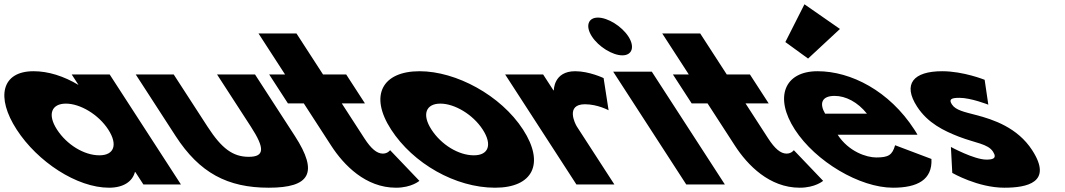

<svg xmlns="http://www.w3.org/2000/svg" viewBox="-172 -860 4963 895"><path d="M-94.3 -256C2.8 -106 186.2 15 336.2 15C406.2 15 446.1 -16 456.9 -58H458.9L496.5 0H671.5L339.2 -513H162.2L194 -464C125.4 -505 53.5 -528 -15.5 -528C-165.5 -528 -191.5 -406 -94.3 -256ZM93.7 -256C47.7 -327 68.3 -377 135.3 -377C201.3 -377 286.7 -327 332.7 -256C378 -186 360.4 -136 291.4 -136C219.4 -136 139 -186 93.7 -256Z M637.7 -513H460.7L646.6 -226C758 -54 888.7 15 1080.7 15C1272.7 15 1314 -54 1202.6 -226L1016.7 -513H839.7L997.8 -269C1063.2 -168 1061.4 -129 987.4 -129C913.4 -129 861.2 -168 795.8 -269Z M1156.7 -513H1082.7L1170.2 -378H1244.2L1371.8 -181C1430.7 -90 1532.7 15 1673.7 15C1746.7 15 1783 -17 1783 -17L1646.4 -160C1646.4 -160 1635.7 -144 1612.7 -144C1584.7 -144 1557.8 -167 1526.7 -215L1421.2 -378H1529.2L1441.7 -513H1333.7L1210 -704H1033Z M1651.2 -256C1753.5 -98 1950.7 15 2135.7 15C2312.7 15 2368.5 -98 2266.2 -256C2162.5 -416 1954 -528 1784 -528C1611 -528 1547.5 -416 1651.2 -256ZM1839.2 -256C1793.2 -327 1813.8 -377 1880.8 -377C1946.8 -377 2032.2 -327 2078.2 -256C2123.5 -186 2105.9 -136 2036.9 -136C1964.9 -136 1884.5 -186 1839.2 -256Z M2515 0H2692L2517.1 -270C2508.7 -283 2462.8 -374 2554.8 -374C2613.8 -374 2664.9 -346 2664.9 -346L2641.7 -496C2641.7 -496 2575 -528 2509 -528C2408 -528 2409.7 -439 2409.7 -439H2407.7L2359.7 -513H2182.7Z M3027 0H3207L2866.3 -526H2686.3ZM2587.1 -690C2618.2 -642 2683.1 -602 2729.1 -602C2775.1 -602 2788.2 -642 2757.1 -690C2726 -738 2661.1 -778 2615.1 -778C2569.1 -778 2556 -738 2587.1 -690Z M3038.7 -513H2964.7L3052.2 -378H3126.2L3253.8 -181C3312.7 -90 3414.7 15 3555.7 15C3628.7 15 3665 -17 3665 -17L3528.4 -160C3528.4 -160 3517.7 -144 3494.7 -144C3466.7 -144 3439.8 -167 3408.7 -215L3303.2 -378H3411.2L3323.7 -513H3215.7L3092 -704H2915Z M3488.9 -664 3594.8 -587 3743.4 -725 3577.9 -840ZM4104.7 -232C4101.8 -238 4094.7 -249 4090.2 -256C3973.6 -436 3795 -528 3639 -528C3484 -528 3436 -406 3533.2 -256C3629.7 -107 3835.7 15 3990.7 15C4104.7 15 4174.8 -22 4169.9 -119L4000.5 -183C3987.3 -137 3969.4 -126 3912.4 -126C3867.4 -126 3783.9 -153 3732.7 -232ZM3674.3 -330C3646.8 -377 3657.5 -413 3718.5 -413C3770.5 -413 3826.3 -384 3869.3 -330Z M4220 -528C4085 -528 4034.9 -468 4102.9 -363C4152.8 -286 4228.1 -250 4297.6 -223C4375 -193 4432.9 -190 4456.9 -153C4478.9 -119 4450.9 -116 4425.9 -116C4368.9 -116 4260.6 -175 4260.6 -175L4267 -54C4267 -54 4385.7 15 4509.7 15C4614.7 15 4737.2 -9 4639.4 -160C4571.4 -265 4458.7 -303 4377.1 -324C4324.1 -338 4282.9 -346 4265.4 -373C4249.9 -397 4261.3 -404 4300.3 -404C4354.3 -404 4435 -372 4435 -372L4417.9 -488C4417.9 -488 4319 -528 4220 -528Z"/></svg>

Font: Hussar
Style: BdOpOblSeven
Weight: 700
Foundry: Cannot Into Space Fonts
Version: Version 2.00